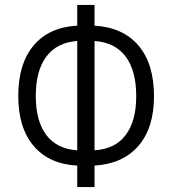

<svg xmlns="http://www.w3.org/2000/svg" viewBox="-20 -758 691 778"><path d="M293 0V-87Q179 -93 116.5 -166.5Q54 -240 54 -369Q54 -500 116.5 -574Q179 -648 293 -654V-738H363V-654Q479 -647 541.5 -573Q604 -499 604 -368Q604 -240 541 -167Q478 -94 363 -87V0ZM293 -149V-592Q211 -586 168 -529Q125 -472 125 -369Q125 -267 168 -210.5Q211 -154 293 -149ZM363 -149Q446 -154 489 -210.5Q532 -267 532 -368Q532 -472 489 -529Q446 -586 363 -592Z"/></svg>

Font: Ubuntu Sans Condensed
Style: Regular
Weight: 400
Width: 3
Designer: Dalton Maag Ltd
Foundry: Dalton Maag Ltd
Version: Version 1.006; ttfautohint (v1.8.4.7-5d5b)